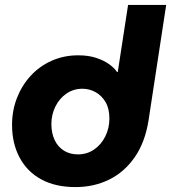

<svg xmlns="http://www.w3.org/2000/svg" viewBox="-20 -750 696 781"><path d="M287 11Q205 11 147.5 -20.5Q90 -52 59.5 -109.5Q29 -167 29 -242Q29 -300 49 -351.5Q69 -403 105 -442Q141 -481 190.5 -503Q240 -525 298 -525Q340 -525 371.5 -514.5Q403 -504 424.5 -488.5Q446 -473 456 -457H459L501 -730H656L584 -259Q570 -171 528 -110.5Q486 -50 424 -19.5Q362 11 287 11ZM297 -122Q334 -122 363 -142Q392 -162 408.5 -195.5Q425 -229 425 -268Q425 -308 409.5 -334.5Q394 -361 369 -375Q344 -389 315 -389Q279 -389 250.5 -369.5Q222 -350 205.5 -317Q189 -284 189 -245Q189 -209 202 -181Q215 -153 239.5 -137.5Q264 -122 297 -122Z"/></svg>

Font: MuseoModerno
Style: Bold Italic
Weight: 700
Italic angle: -9°
Designer: Pablo Cosgaya, Héctor Gatti, Marcela Romero, and the Authors of The MuseoModerno Project.
Foundry: Omnibus-Type Team
Version: Version 1.003